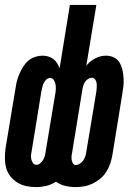

<svg xmlns="http://www.w3.org/2000/svg" viewBox="-24 -755 544 783"><path d="M124 8Q103 8 83.5 4Q64 0 47 -10.5Q30 -21 18 -36.5Q6 -52 1 -71Q-4 -90 -4 -111Q-4 -132 -1 -153L40 -399Q42 -414 46 -428.5Q50 -443 56.5 -457Q63 -471 71.5 -484.5Q80 -498 92 -508Q104 -518 119.5 -523Q135 -528 149 -528Q162 -528 173.5 -524.5Q185 -521 194 -514Q203 -507 209 -497Q215 -487 219 -476L261 -735H369L328 -487Q343 -506 364.5 -517Q386 -528 409 -528Q426 -528 441 -520.5Q456 -513 464 -499Q472 -485 475.5 -469Q479 -453 480 -436Q481 -419 479 -401.5Q477 -384 474 -367L434 -121Q431 -104 425 -86.5Q419 -69 409 -53.5Q399 -38 384.5 -26Q370 -14 353 -6Q336 2 318.5 5Q301 8 284 8Q262 8 241.5 3Q221 -2 204 -14Q186 -2 165 3Q144 8 124 8ZM285 -82Q294 -82 302.5 -88Q311 -94 316 -101.5Q321 -109 324 -118Q327 -127 328 -136L369 -382Q370 -390 370.5 -399Q371 -408 370 -416Q369 -424 364 -431Q359 -438 351 -438Q344 -438 337 -434Q330 -430 325 -424Q320 -418 317.5 -411Q315 -404 313 -396L271 -138Q269 -130 268 -121.5Q267 -113 268 -105Q269 -97 273 -89.5Q277 -82 285 -82ZM124 -83Q133 -83 140 -89Q147 -95 151.5 -102.5Q156 -110 158.5 -118.5Q161 -127 162 -136L201 -370Q203 -380 203.5 -390.5Q204 -401 202.5 -410.5Q201 -420 195.5 -428.5Q190 -437 180 -437Q172 -437 165 -430.5Q158 -424 154.5 -416.5Q151 -409 149 -401Q147 -393 145 -384L105 -138Q103 -129 102.5 -120.5Q102 -112 104 -104Q106 -96 111 -89.5Q116 -83 124 -83Z"/></svg>

Font: Iosevka Curly Extrabold
Style: Italic
Weight: 800
Italic angle: -9°
Monospace: yes
Designer: Belleve Invis
Foundry: Belleve Invis
Version: Version 22.1.2; ttfautohint (v1.8.4)